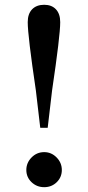

<svg xmlns="http://www.w3.org/2000/svg" viewBox="-20 -774 369 808"><path d="M166 -133.8Q196.3 -133.8 218.3 -111.3Q240.2 -88.9 240.2 -58.6Q240.2 -28.3 218.8 -7.3Q197.3 13.7 166 13.7Q134.8 13.7 112.8 -7.3Q90.8 -28.3 90.8 -58.6Q90.8 -88.9 112.8 -111.3Q134.8 -133.8 166 -133.8ZM166 -753.9Q197.3 -753.9 215.3 -734.9Q233.4 -715.8 233.4 -680.7Q233.4 -624 199.2 -393.6L180.7 -236.3H149.4L130.9 -393.6Q96.7 -624 96.7 -680.7Q96.7 -715.8 115.2 -734.9Q133.8 -753.9 166 -753.9Z"/></svg>

Font: Bpmf Zihi Serif SemiBold
Style: SemiBold
Weight: 600
Foundry: But Ko
Version: Version 1.320